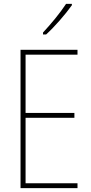

<svg xmlns="http://www.w3.org/2000/svg" viewBox="-20 -971 472 991"><path d="M351 -944V-951H321C288 -901 247 -852 202 -803V-793H218C261 -832 317 -896 351 -944ZM380 0V-25H112V-363H364V-388H112V-689H380V-714H86V0Z"/></svg>

Font: Noto Sans Gujarati Condensed Thin
Style: Regular
Weight: 100
Width: 3
Designer: Jelle Bosma - Monotype Design Team, Universal Thirst
Foundry: Monotype Imaging Inc.
Version: Version 2.106